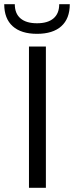

<svg xmlns="http://www.w3.org/2000/svg" viewBox="-37 -888 350 908"><path d="M180 -668V0H100V-668ZM138 -728Q63 -728 23 -764Q-17 -800 -17 -868H33Q33 -824 60 -801Q87 -778 138 -778Q189 -778 216 -801Q243 -824 243 -868H293Q293 -800 253 -764Q213 -728 138 -728Z"/></svg>

Font: Madhuban Light
Style: Regular
Weight: 300
Designer: jaikishan Patel
Foundry: MagicType
Version: Version 1.000